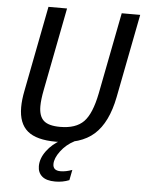

<svg xmlns="http://www.w3.org/2000/svg" viewBox="-58 -705 723 960"><g transform="rotate(5 303.0 -225.5)"><path d="M242.2 9.8Q144 9.8 98.9 -28.1Q53.7 -65.9 53.7 -147Q53.7 -184.6 63 -230.5L146 -658.7H239.3L158.7 -243.2Q148.9 -193.4 148.9 -160.2Q148.9 -110.4 173.6 -88.1Q198.2 -65.9 256.3 -65.9Q335 -65.9 374.3 -106Q413.6 -146 434.1 -249.5L513.7 -658.7H606.4L524.9 -239.3Q499.5 -109.4 432.6 -49.8Q365.7 9.8 242.2 9.8ZM255.4 208.5Q210.9 208.5 189.2 189.7Q167.5 170.9 167.5 138.7Q167.5 99.6 195.6 61.8Q223.6 23.9 268.6 0H333.5Q293 21 266.1 56.9Q239.3 92.8 239.3 122.1Q239.3 154.8 277.3 154.8Q304.2 154.8 335.9 143.1L325.7 195.3Q293 208.5 255.4 208.5Z"/></g></svg>

Font: Cousine
Style: Italic
Weight: 400
Italic angle: -12°
Monospace: yes
Designer: Steve Matteson
Foundry: Monotype Imaging Inc.
Version: Version 1.21